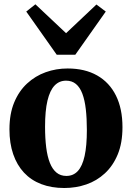

<svg xmlns="http://www.w3.org/2000/svg" viewBox="-20 -884 628 914"><path d="M25 -268Q25 -342 47.5 -396.2Q70 -450.5 109 -486.5Q148 -522.5 197.5 -540.2Q247 -558 302 -558Q384 -558 442.5 -524.8Q501 -491.5 532 -429Q563 -366.5 563 -278.5Q563 -203.5 540.5 -149Q518 -94.5 479.2 -58.8Q440.5 -23 390.8 -6Q341 11 286 11Q225 11 176.5 -7.5Q128 -26 94.2 -62.2Q60.5 -98.5 42.8 -150.2Q25 -202 25 -268ZM296 -46.5Q329 -46.5 350.5 -69.8Q372 -93 382.8 -141.5Q393.5 -190 393.5 -265.5Q393.5 -320.5 388.5 -364Q383.5 -407.5 372 -438Q360.5 -468.5 341.5 -484.2Q322.5 -500 294.5 -500Q262 -500 239.8 -476.8Q217.5 -453.5 206 -405.2Q194.5 -357 194.5 -280.5Q194.5 -225.5 200 -182Q205.5 -138.5 217.5 -108.5Q229.5 -78.5 248.8 -62.5Q268 -46.5 296 -46.5ZM250 -623.5 105 -829 148.5 -863.5 294.5 -726 439 -862.5 483.5 -829 338.5 -623.5Z"/></svg>

Font: Merriweather 48pt ExtraBold
Style: Regular
Weight: 800
Version: Version 2.100